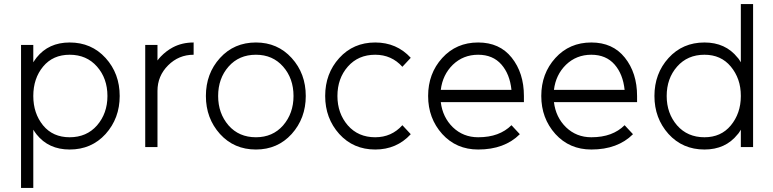

<svg xmlns="http://www.w3.org/2000/svg" viewBox="-20 -720 3784 940"><path d="M143 -500V-415Q147 -421 151 -427Q155 -433 159 -438Q218 -512 321 -512Q428 -512 497 -436Q566 -360 566 -250Q566 -141 497 -64Q428 12 321 12Q218 12 159 -62Q155 -67 151 -73Q147 -79 143 -85V200H83V-500ZM321 -48Q404 -48 455 -106Q506 -165 506 -250Q506 -336 455 -394Q404 -452 321 -452Q239 -452 191 -394Q143 -336 143 -250Q143 -165 191 -106Q239 -48 321 -48Z M691 -500V0H751V-275Q751 -348 803 -400Q855 -452 928 -452V-512Q871 -512 826 -488Q794 -471 767 -443Q763 -439 759 -434Q755 -429 751 -424V-500Z M1233 -452Q1315 -452 1366 -394Q1417 -336 1417 -250Q1417 -165 1366 -106Q1315 -48 1233 -48Q1150 -48 1099 -106Q1048 -165 1048 -250Q1048 -336 1099 -394Q1150 -452 1233 -452ZM1233 -512Q1126 -512 1057 -436Q988 -360 988 -250Q988 -141 1057 -64Q1126 12 1233 12Q1339 12 1408 -64Q1477 -141 1477 -250Q1477 -360 1408 -436Q1339 -512 1233 -512Z M1817 -512Q1710 -512 1641 -436Q1572 -360 1572 -250Q1572 -141 1641 -64Q1710 12 1817 12Q1922 12 1991 -63L1950 -107Q1897 -48 1817 -48Q1734 -48 1683 -106Q1632 -165 1632 -250Q1632 -336 1683 -394Q1734 -452 1817 -452Q1897 -452 1950 -393L1991 -437Q1922 -512 1817 -512Z M2545 -220V-250Q2545 -363 2485 -438Q2426 -512 2321 -512Q2214 -512 2145 -436Q2076 -360 2076 -250Q2076 -141 2145 -64Q2214 12 2321 12Q2386 12 2437 -7Q2488 -26 2525 -63L2484 -107Q2455 -78 2414.5 -63Q2374 -48 2321 -48Q2248 -48 2197 -97Q2147 -146 2138 -220ZM2321 -452Q2393 -452 2435 -404Q2476 -357 2484 -280H2138Q2147 -354 2197 -403Q2248 -452 2321 -452Z M3099 -220V-250Q3099 -363 3039 -438Q2980 -512 2875 -512Q2768 -512 2699 -436Q2630 -360 2630 -250Q2630 -141 2699 -64Q2768 12 2875 12Q2940 12 2991 -7Q3042 -26 3079 -63L3038 -107Q3009 -78 2968.5 -63Q2928 -48 2875 -48Q2802 -48 2751 -97Q2701 -146 2692 -220ZM2875 -452Q2947 -452 2989 -404Q3030 -357 3038 -280H2692Q2701 -354 2751 -403Q2802 -452 2875 -452Z M3429 -452Q3346 -452 3295 -394Q3244 -336 3244 -250Q3244 -165 3295 -106Q3346 -48 3429 -48Q3510 -48 3558 -106Q3582 -135 3594.5 -171Q3607 -207 3607 -250Q3607 -294 3594.5 -329.5Q3582 -365 3558 -394Q3510 -452 3429 -452ZM3429 -512Q3532 -512 3591 -438Q3596 -433 3599.5 -427Q3603 -421 3607 -415V-700H3667V0H3607V-85Q3603 -79 3599.5 -73Q3596 -67 3591 -62Q3532 12 3429 12Q3322 12 3253 -64Q3184 -141 3184 -250Q3184 -360 3253 -436Q3322 -512 3429 -512Z"/></svg>

Font: Unageo Variable
Style: Regular
Weight: 300
Designer: Richard Sepsi
Foundry: Richard Sepsi
Version: Version 2.200